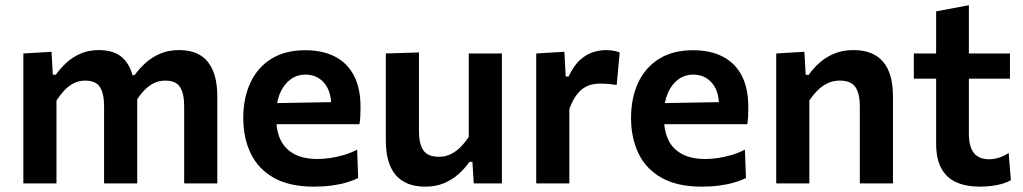

<svg xmlns="http://www.w3.org/2000/svg" viewBox="-20 -703 3920 736"><path d="M69.5 0Q69.5 -54 69.5 -104.5Q69.5 -155 69.5 -217V-267Q69.5 -323.5 69.5 -381.5Q69.5 -439.5 69.5 -498L177.5 -504.5L182.5 -416.5H194Q210.5 -440 233.8 -461.8Q257 -483.5 288 -497.2Q319 -511 358.5 -511Q417.5 -511 449.5 -481.8Q481.5 -452.5 492 -397.5L500.5 -395.5Q503 -381.5 504.5 -366.2Q506 -351 506 -334Q506 -301.5 506 -274.2Q506 -247 506 -217Q506 -156.5 506 -105.2Q506 -54 506 0H379Q379 -54 379 -104.5Q379 -155 379 -210.5V-295Q379 -344 363.2 -369Q347.5 -394 306.5 -394Q282.5 -394 262.5 -383.8Q242.5 -373.5 226.2 -356Q210 -338.5 196.5 -317.5V-210.5Q196.5 -153.5 196.5 -103.8Q196.5 -54 196.5 0ZM686 0Q686 -54 686 -104.5Q686 -155 686 -210.5V-295Q686 -344 670.2 -369Q654.5 -394 613.5 -394Q589 -394 569 -383.8Q549 -373.5 532.5 -356.2Q516 -339 503 -317.5L484.5 -415H496Q513.5 -439.5 537.8 -461.5Q562 -483.5 593.8 -497.2Q625.5 -511 666 -511Q741 -511 777 -465.5Q813 -420 813 -334Q813 -301.5 813 -274.2Q813 -247 813 -217Q813 -156.5 813 -105.2Q813 -54 813 0Z M1183.5 12.5Q1089.5 12.5 1029.5 -21.5Q969.5 -55.5 941 -115Q912.5 -174.5 912.5 -251Q912.5 -327 939.8 -385.8Q967 -444.5 1020 -477.5Q1073 -510.5 1150 -510.5Q1216.5 -510.5 1263.8 -486.2Q1311 -462 1336.5 -413.8Q1362 -365.5 1362 -292.5Q1362 -273 1361.2 -257.5Q1360.5 -242 1358 -227L1247.5 -271.5Q1248.5 -278.5 1249 -285.8Q1249.5 -293 1249.5 -299.5Q1249.5 -354.5 1222 -385.8Q1194.5 -417 1151 -417Q1118 -417 1093 -398.2Q1068 -379.5 1053.5 -346Q1039 -312.5 1039 -268.5V-249Q1039 -200.5 1056 -165.8Q1073 -131 1108.5 -112.2Q1144 -93.5 1198 -93.5Q1219 -93.5 1245.2 -97.2Q1271.5 -101 1298.5 -109Q1325.5 -117 1349 -129.5L1353 -20.5Q1334 -11 1308.5 -3.5Q1283 4 1251.5 8.2Q1220 12.5 1183.5 12.5ZM962.5 -227V-306.5L1283 -312L1358 -283.5V-227Z M1611 12.5Q1534.5 12.5 1496.8 -32.2Q1459 -77 1459 -164.5Q1459 -197.5 1459 -222Q1459 -246.5 1459 -272Q1459 -320 1459 -357.5Q1459 -395 1459 -428.5Q1459 -462 1459 -498L1586 -502Q1586 -448.5 1586 -396.2Q1586 -344 1586 -287V-201Q1586 -152 1602.8 -127Q1619.5 -102 1663 -102Q1687.5 -102 1708.2 -112.2Q1729 -122.5 1746 -139.8Q1763 -157 1777 -178.5V-287Q1777 -344 1777 -394.2Q1777 -444.5 1777 -498H1904Q1904 -444.5 1904 -392.2Q1904 -340 1904 -272V-217Q1904 -155 1904 -104.5Q1904 -54 1904 0H1796L1791 -82.5H1779.5Q1763 -58.5 1739 -36.8Q1715 -15 1683 -1.2Q1651 12.5 1611 12.5Z M2035.5 0Q2035.5 -54 2035.5 -104.5Q2035.5 -155 2035.5 -217V-267Q2035.5 -323.5 2035.5 -381.5Q2035.5 -439.5 2035.5 -498L2143.5 -504.5L2148.5 -409.5H2159.5Q2179.5 -452 2204 -473.8Q2228.5 -495.5 2254.2 -503.2Q2280 -511 2302.5 -511Q2314.5 -511 2328.8 -509Q2343 -507 2355.5 -502L2344 -377.5Q2326 -380 2311.2 -381.2Q2296.5 -382.5 2278.5 -382.5Q2264.5 -382.5 2248.5 -379Q2232.5 -375.5 2217 -365.2Q2201.5 -355 2187.5 -335.5Q2173.5 -316 2162.5 -284.5V-210.5Q2162.5 -153.5 2162.5 -103.8Q2162.5 -54 2162.5 0Z M2670 12.5Q2576 12.5 2516 -21.5Q2456 -55.5 2427.5 -115Q2399 -174.5 2399 -251Q2399 -327 2426.2 -385.8Q2453.5 -444.5 2506.5 -477.5Q2559.5 -510.5 2636.5 -510.5Q2703 -510.5 2750.2 -486.2Q2797.5 -462 2823 -413.8Q2848.5 -365.5 2848.5 -292.5Q2848.5 -273 2847.8 -257.5Q2847 -242 2844.5 -227L2734 -271.5Q2735 -278.5 2735.5 -285.8Q2736 -293 2736 -299.5Q2736 -354.5 2708.5 -385.8Q2681 -417 2637.5 -417Q2604.5 -417 2579.5 -398.2Q2554.5 -379.5 2540 -346Q2525.5 -312.5 2525.5 -268.5V-249Q2525.5 -200.5 2542.5 -165.8Q2559.5 -131 2595 -112.2Q2630.5 -93.5 2684.5 -93.5Q2705.5 -93.5 2731.8 -97.2Q2758 -101 2785 -109Q2812 -117 2835.5 -129.5L2839.5 -20.5Q2820.5 -11 2795 -3.5Q2769.5 4 2738 8.2Q2706.5 12.5 2670 12.5ZM2449 -227V-306.5L2769.5 -312L2844.5 -283.5V-227Z M2955.5 0Q2955.5 -54 2955.5 -104.5Q2955.5 -155 2955.5 -217V-267Q2955.5 -323.5 2955.5 -381.5Q2955.5 -439.5 2955.5 -498L3063.5 -504.5L3068.5 -416H3080Q3096.5 -440 3120.8 -461.8Q3145 -483.5 3177.2 -497.2Q3209.5 -511 3251 -511Q3327.5 -511 3365.2 -466.2Q3403 -421.5 3403 -334Q3403 -301.5 3403 -274.2Q3403 -247 3403 -217Q3403 -156.5 3403 -105.2Q3403 -54 3403 0H3276Q3276 -54 3276 -104.5Q3276 -155 3276 -210.5V-295Q3276 -344 3259.2 -369Q3242.5 -394 3199 -394Q3173.5 -394 3152.2 -383.8Q3131 -373.5 3113.8 -356.2Q3096.5 -339 3082.5 -317.5V-210.5Q3082.5 -153.5 3082.5 -103.8Q3082.5 -54 3082.5 0Z M3737 12.5Q3683.5 12.5 3646 -4.2Q3608.5 -21 3588.5 -57.5Q3568.5 -94 3568.5 -152.5Q3568.5 -189 3568.5 -226Q3568.5 -263 3568.5 -301.8Q3568.5 -340.5 3568.5 -381Q3568.5 -421.5 3568.5 -465Q3568.5 -519.5 3568.5 -565.5Q3568.5 -611.5 3568.5 -659.5L3694 -683Q3694 -645 3694 -611.2Q3694 -577.5 3694 -542.5Q3694 -507.5 3694 -465V-190.5Q3694 -142 3712.8 -117.2Q3731.5 -92.5 3772.5 -92.5Q3789.5 -92.5 3809.2 -98.5Q3829 -104.5 3846.5 -117L3855 -12.5Q3842.5 -4.5 3823.8 1Q3805 6.5 3782.5 9.5Q3760 12.5 3737 12.5ZM3483 -401.5V-498H3851.5V-401.5Q3803.5 -401.5 3755 -401.5Q3706.5 -401.5 3661 -401.5H3605.5Z"/></svg>

Font: Commissioner Thin SemiBold
Style: Regular
Weight: 600
Version: Version 1.000